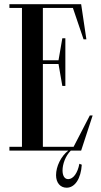

<svg xmlns="http://www.w3.org/2000/svg" viewBox="-20 -720 483 918"><path d="M306 136.5C288 136.5 279 119 279 95C279 65.5 292.5 26 318.5 0H368L423 -168H409.5L331.8 -18H185V-414H259.8L278 -309H292.5V-537H278L259.8 -432H185V-682H328.6L379.5 -532H393L368 -700H25V-682H85V-18H25V0H306.5C271.5 27.2 248 75.8 248 117.5C248 153.5 268 177.5 298.5 177.5C338.5 177.5 367 133.5 371 67.5L359.5 63C351.5 107 330.2 136.5 306 136.5Z"/></svg>

Font: Picaflor 24 pt
Style: Regular
Weight: 400
Designer: Ariel Martín Pérez
Foundry: Tunera Type Foundry
Version: Version 1.000;hotconv 1.0.109;makeotfexe 2.5.65596